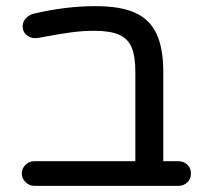

<svg xmlns="http://www.w3.org/2000/svg" viewBox="-20 -603 666 624"><path d="M600.6 -39.1Q600.6 -21.5 588.9 -10.3Q577.1 1 559.6 1H90.8Q75.2 1 63 -11.2Q50.8 -23.4 50.8 -39.1Q50.8 -55.7 63 -67.4Q75.2 -79.1 90.8 -79.1H419.9V-368.2Q419.9 -421.9 407.2 -450.2Q395.5 -477.5 366.7 -490.2Q337.9 -502.9 286.1 -502.9Q250 -502.9 212.4 -498Q174.8 -493.2 102.5 -479.5Q84 -476.6 68.8 -487.3Q53.7 -498 53.7 -517.6Q53.7 -532.2 64 -543.5Q74.2 -554.7 89.8 -558.6Q193.4 -583 290 -583Q372.1 -583 418.9 -561.5Q466.8 -540 488.8 -493.2Q510.7 -446.3 510.7 -368.2V-79.1H559.6Q577.1 -79.1 588.9 -67.9Q600.6 -56.6 600.6 -39.1Z"/></svg>

Font: KTXP_ComRound
Style: Medium
Weight: 500
Version: Version 1.01;May 16, 2022;FontCreator 13.0.0.2683 64-bit